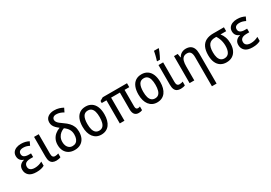

<svg xmlns="http://www.w3.org/2000/svg" viewBox="32 -1933 4670 3314"><g transform="rotate(-30 2367.5 -276.0)"><path d="M313.5 -317.9V-245.1H259.3Q216.3 -245.1 188.7 -234.6Q161.1 -224.1 147.7 -203.9Q134.3 -183.6 134.3 -153.3Q134.3 -124.5 148.2 -105.7Q162.1 -86.9 187.5 -77.4Q212.9 -67.9 247.1 -67.9Q290 -67.9 328.1 -79.1Q366.2 -90.3 395.5 -106.9V-24.9Q365.7 -8.3 327.6 0.7Q289.6 9.8 237.3 9.8Q135.7 9.8 87.9 -34.4Q40 -78.6 40 -147.5Q40 -203.6 70.6 -236.3Q101.1 -269 150.4 -281.2V-285.6Q107.4 -299.3 84.5 -330.6Q61.5 -361.8 61.5 -408.2Q61.5 -452.6 84.7 -483.9Q107.9 -515.1 148.9 -531.7Q189.9 -548.3 243.2 -548.3Q287.6 -548.3 325.4 -539.1Q363.3 -529.8 398.9 -511.2L365.2 -439.5Q337.9 -453.6 309.1 -462.4Q280.3 -471.2 246.6 -471.2Q198.7 -471.2 174.6 -452.6Q150.4 -434.1 150.4 -399.4Q150.4 -357.4 181.2 -337.6Q211.9 -317.9 269 -317.9Z M593.8 -538.6V-147.5Q593.8 -106.9 608.2 -88.1Q622.6 -69.3 651.9 -69.3Q669.9 -69.3 688.7 -73.2Q707.5 -77.1 719.7 -82.5V-7.3Q703.6 0.5 680.2 5.1Q656.7 9.8 631.8 9.8Q590.8 9.8 561.5 -4.9Q532.2 -19.5 516.6 -53.5Q501 -87.4 501 -146V-538.6Z M1026.9 -762.7Q1081.1 -762.7 1124.5 -749Q1168 -735.4 1203.6 -715.8L1167 -641.6Q1132.3 -662.1 1097.7 -673.6Q1063 -685.1 1025.4 -685.1Q985.4 -685.1 964.8 -666.7Q944.3 -648.4 944.3 -620.6Q944.3 -597.7 957 -577.4Q969.7 -557.1 995.6 -535.9Q1021.5 -514.6 1061 -487.8Q1112.8 -452.6 1148.2 -414.8Q1183.6 -377 1201.7 -332Q1219.7 -287.1 1219.7 -229Q1219.7 -154.8 1193.4 -101.3Q1167 -47.9 1117.7 -19Q1068.4 9.8 999.5 9.8Q932.6 9.8 884 -17.8Q835.4 -45.4 809.3 -95.7Q783.2 -146 783.2 -213.9Q783.2 -274.4 805.7 -322Q828.1 -369.6 868.4 -402.8Q908.7 -436 961.9 -454.6Q929.2 -479 904.3 -504.2Q879.4 -529.3 865.7 -558.1Q852.1 -586.9 852.1 -621.1Q852.1 -689.9 901.1 -726.3Q950.2 -762.7 1026.9 -762.7ZM1021.5 -410.6Q983.4 -397.9 951.2 -372.6Q918.9 -347.2 899.2 -308.3Q879.4 -269.5 879.4 -216.3Q879.4 -174.3 893.6 -140.9Q907.7 -107.4 934.8 -87.9Q961.9 -68.4 1000.5 -68.4Q1040 -68.4 1067.6 -87.2Q1095.2 -106 1109.6 -141.8Q1124 -177.7 1124 -228.5Q1124 -288.1 1097.9 -331.5Q1071.8 -375 1021.5 -410.6Z M1748.5 -270Q1748.5 -206.1 1734.4 -154.3Q1720.2 -102.5 1692.6 -65.9Q1665 -29.3 1624 -9.8Q1583 9.8 1529.3 9.8Q1479 9.8 1439 -9.8Q1398.9 -29.3 1370.8 -65.7Q1342.8 -102.1 1327.9 -153.8Q1313 -205.6 1313 -270Q1313 -357.9 1338.1 -420.2Q1363.3 -482.4 1412.1 -515.4Q1460.9 -548.3 1531.7 -548.3Q1598.1 -548.3 1647 -516.1Q1695.8 -483.9 1722.2 -421.9Q1748.5 -359.9 1748.5 -270ZM1408.7 -270Q1408.7 -205.6 1421.6 -160.6Q1434.6 -115.7 1461.7 -92.3Q1488.8 -68.8 1531.2 -68.8Q1573.7 -68.8 1600.6 -92Q1627.4 -115.2 1640.1 -160.2Q1652.8 -205.1 1652.8 -270Q1652.8 -334 1640.1 -378.4Q1627.4 -422.9 1600.6 -446Q1573.7 -469.2 1530.8 -469.2Q1466.8 -469.2 1437.7 -418.2Q1408.7 -367.2 1408.7 -270Z M2302.7 -70.3Q2314.5 -70.3 2325.9 -73Q2337.4 -75.7 2346.2 -80.1V-6.3Q2335.4 -0.5 2316.7 3.9Q2297.9 8.3 2275.4 8.3Q2221.7 8.3 2194.1 -25.6Q2166.5 -59.6 2166.5 -128.9V-460.4H1991.7V0H1898.9V-460.4H1804.7V-501.5L1869.1 -538.6H2353.5V-460.4H2259.8V-132.8Q2259.8 -99.1 2271 -84.7Q2282.2 -70.3 2302.7 -70.3Z M2861.8 -270Q2861.8 -206.1 2847.7 -154.3Q2833.5 -102.5 2805.9 -65.9Q2778.3 -29.3 2737.3 -9.8Q2696.3 9.8 2642.6 9.8Q2592.3 9.8 2552.2 -9.8Q2512.2 -29.3 2484.1 -65.7Q2456.1 -102.1 2441.2 -153.8Q2426.3 -205.6 2426.3 -270Q2426.3 -357.9 2451.4 -420.2Q2476.6 -482.4 2525.4 -515.4Q2574.2 -548.3 2645 -548.3Q2711.4 -548.3 2760.3 -516.1Q2809.1 -483.9 2835.4 -421.9Q2861.8 -359.9 2861.8 -270ZM2522 -270Q2522 -205.6 2534.9 -160.6Q2547.9 -115.7 2575 -92.3Q2602.1 -68.8 2644.5 -68.8Q2687 -68.8 2713.9 -92Q2740.7 -115.2 2753.4 -160.2Q2766.1 -205.1 2766.1 -270Q2766.1 -334 2753.4 -378.4Q2740.7 -422.9 2713.9 -446Q2687 -469.2 2644 -469.2Q2580.1 -469.2 2551 -418.2Q2522 -367.2 2522 -270Z M3073.7 -538.6V-147.5Q3073.7 -106.9 3088.1 -88.1Q3102.5 -69.3 3131.8 -69.3Q3149.9 -69.3 3168.7 -73.2Q3187.5 -77.1 3199.7 -82.5V-7.3Q3183.6 0.5 3160.2 5.1Q3136.7 9.8 3111.8 9.8Q3070.8 9.8 3041.5 -4.9Q3012.2 -19.5 2996.6 -53.5Q2981 -87.4 2981 -146V-538.6ZM2993.2 -606V-619.1Q2998.5 -633.8 3005.1 -656.2Q3011.7 -678.7 3017.8 -703.9Q3023.9 -729 3028.8 -752Q3033.7 -774.9 3036.1 -790.5H3128.9V-779.8Q3120.6 -755.4 3107.7 -725.1Q3094.7 -694.8 3079.6 -663.8Q3064.5 -632.8 3049.3 -606Z M3526.9 -548.3Q3579.6 -548.3 3616 -527.8Q3652.3 -507.3 3671.1 -465.1Q3689.9 -422.9 3689.9 -357.4V239.7H3596.7V-340.3Q3596.7 -404.3 3575 -436Q3553.2 -467.8 3506.8 -467.8Q3462.4 -467.8 3435.3 -447Q3408.2 -426.3 3396 -383.8Q3383.8 -341.3 3383.8 -276.4V0H3290V-538.6H3364.3L3376.5 -462.9H3381.8Q3396 -490.2 3418 -509.3Q3439.9 -528.3 3467.8 -538.3Q3495.6 -548.3 3526.9 -548.3Z M4244.6 -242.7Q4244.6 -166 4219 -109.4Q4193.4 -52.7 4144.3 -21.5Q4095.2 9.8 4024.9 9.8Q3957.5 9.8 3908.7 -21.2Q3859.9 -52.2 3834 -111.6Q3808.1 -170.9 3808.1 -256.3Q3808.1 -353.5 3838.4 -416Q3868.7 -478.5 3927.5 -508.5Q3986.3 -538.6 4070.8 -538.6H4285.2V-460.9H4172.4Q4206.1 -420.4 4225.3 -366.2Q4244.6 -312 4244.6 -242.7ZM3903.8 -257.8Q3903.8 -197.8 3917 -155.5Q3930.2 -113.3 3957.5 -90.8Q3984.9 -68.4 4026.4 -68.4Q4089.8 -68.4 4119.6 -116.7Q4149.4 -165 4149.4 -250Q4149.4 -290.5 4142.3 -327.1Q4135.3 -363.8 4121.8 -397Q4108.4 -430.2 4088.4 -460.9H4061.5Q3980.5 -460.9 3942.1 -413.1Q3903.8 -365.2 3903.8 -257.8Z M4620.1 -317.9V-245.1H4565.9Q4522.9 -245.1 4495.4 -234.6Q4467.8 -224.1 4454.3 -203.9Q4440.9 -183.6 4440.9 -153.3Q4440.9 -124.5 4454.8 -105.7Q4468.8 -86.9 4494.1 -77.4Q4519.5 -67.9 4553.7 -67.9Q4596.7 -67.9 4634.8 -79.1Q4672.9 -90.3 4702.1 -106.9V-24.9Q4672.4 -8.3 4634.3 0.7Q4596.2 9.8 4543.9 9.8Q4442.4 9.8 4394.5 -34.4Q4346.7 -78.6 4346.7 -147.5Q4346.7 -203.6 4377.2 -236.3Q4407.7 -269 4457 -281.2V-285.6Q4414.1 -299.3 4391.1 -330.6Q4368.2 -361.8 4368.2 -408.2Q4368.2 -452.6 4391.4 -483.9Q4414.6 -515.1 4455.6 -531.7Q4496.6 -548.3 4549.8 -548.3Q4594.2 -548.3 4632.1 -539.1Q4669.9 -529.8 4705.6 -511.2L4671.9 -439.5Q4644.5 -453.6 4615.7 -462.4Q4586.9 -471.2 4553.2 -471.2Q4505.4 -471.2 4481.2 -452.6Q4457 -434.1 4457 -399.4Q4457 -357.4 4487.8 -337.6Q4518.6 -317.9 4575.7 -317.9Z"/></g></svg>

Font: Open Sans SemiCondensed Medium
Style: Regular
Weight: 500
Width: 4
Designer: Monotype Design Team
Foundry: Monotype Imaging Inc.
Version: Version 3.000